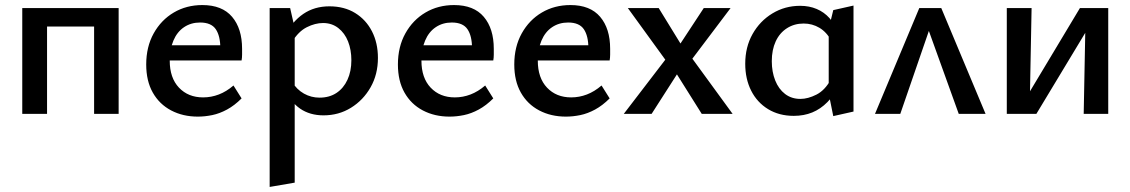

<svg xmlns="http://www.w3.org/2000/svg" viewBox="-20 -450 4469 759"><path d="M352 0V-418H449V0ZM68 0V-418H166V0ZM115 -345V-418H403V-345Z M762 11Q703 11 656.5 -13.5Q610 -38 584 -84Q558 -130 558 -195Q558 -265 587.5 -318Q617 -371 667 -400.5Q717 -430 780 -430Q858 -430 897.5 -383.5Q937 -337 937 -257Q937 -247 937 -234.5Q937 -222 935 -211H851V-259Q851 -308 833 -334.5Q815 -361 771 -361Q735 -361 707.5 -342.5Q680 -324 665.5 -289.5Q651 -255 651 -210Q651 -142 687.5 -103.5Q724 -65 783 -65Q815 -65 845 -76.5Q875 -88 903 -112L935 -61Q907 -33 877.5 -17Q848 -1 819 5Q790 11 762 11ZM608 -211 619 -271H923V-211Z M1259 6Q1205 6 1166.5 -20.5Q1128 -47 1110 -96L1134 -127Q1153 -96 1181.5 -80Q1210 -64 1243 -64Q1282 -64 1310 -82.5Q1338 -101 1353.5 -134.5Q1369 -168 1369 -212Q1369 -253 1356 -286Q1343 -319 1317.5 -339Q1292 -359 1257 -359Q1226 -359 1193 -342.5Q1160 -326 1135 -285L1101 -303Q1135 -365 1179 -395Q1223 -425 1282 -425Q1341 -425 1384 -398.5Q1427 -372 1450.5 -326Q1474 -280 1474 -221Q1474 -156 1445 -105Q1416 -54 1367.5 -24Q1319 6 1259 6ZM1046 289V-418H1127L1145 -339V272Z M1757 11Q1698 11 1651.5 -13.5Q1605 -38 1579 -84Q1553 -130 1553 -195Q1553 -265 1582.5 -318Q1612 -371 1662 -400.5Q1712 -430 1775 -430Q1853 -430 1892.5 -383.5Q1932 -337 1932 -257Q1932 -247 1932 -234.5Q1932 -222 1930 -211H1846V-259Q1846 -308 1828 -334.5Q1810 -361 1766 -361Q1730 -361 1702.5 -342.5Q1675 -324 1660.5 -289.5Q1646 -255 1646 -210Q1646 -142 1682.5 -103.5Q1719 -65 1778 -65Q1810 -65 1840 -76.5Q1870 -88 1898 -112L1930 -61Q1902 -33 1872.5 -17Q1843 -1 1814 5Q1785 11 1757 11ZM1603 -211 1614 -271H1918V-211Z M2217 11Q2158 11 2111.5 -13.5Q2065 -38 2039 -84Q2013 -130 2013 -195Q2013 -265 2042.5 -318Q2072 -371 2122 -400.5Q2172 -430 2235 -430Q2313 -430 2352.5 -383.5Q2392 -337 2392 -257Q2392 -247 2392 -234.5Q2392 -222 2390 -211H2306V-259Q2306 -308 2288 -334.5Q2270 -361 2226 -361Q2190 -361 2162.5 -342.5Q2135 -324 2120.5 -289.5Q2106 -255 2106 -210Q2106 -142 2142.5 -103.5Q2179 -65 2238 -65Q2270 -65 2300 -76.5Q2330 -88 2358 -112L2390 -61Q2362 -33 2332.5 -17Q2303 -1 2274 5Q2245 11 2217 11ZM2063 -211 2074 -271H2378V-211Z M2446 0 2610 -214 2462 -418H2584L2670 -278L2762 -418H2868L2717 -218L2876 0H2754L2656 -156L2556 0Z M3118 8Q3060 8 3016.5 -18.5Q2973 -45 2949.5 -91.5Q2926 -138 2926 -198Q2926 -264 2955 -315.5Q2984 -367 3033.5 -397Q3083 -427 3143 -427Q3179 -427 3208.5 -414.5Q3238 -402 3259 -378.5Q3280 -355 3291 -322L3266 -289Q3248 -323 3219.5 -340Q3191 -357 3157 -357Q3120 -357 3091 -338.5Q3062 -320 3046.5 -286.5Q3031 -253 3031 -208Q3031 -166 3044.5 -132Q3058 -98 3083.5 -78.5Q3109 -59 3144 -59Q3174 -59 3207.5 -76Q3241 -93 3264 -135L3300 -115Q3278 -74 3251 -46.5Q3224 -19 3191 -5.5Q3158 8 3118 8ZM3274 9 3256 -80V-336L3274 -410L3354 -428V-9Z M3439 0 3614 -418H3701L3876 0H3770L3632 -383H3671L3539 0Z M4264 0 4272 -418H4361V0ZM3960 0V-418H4058L4050 0ZM4024 0V-43L4249 -418H4302V-373L4077 0Z"/></svg>

Font: Ysabeau Infant SemiBold
Style: Regular
Weight: 600
Designer: Christian Thalmann (Catharsis Fonts)
Version: Version 2.002; featfreeze: ss01,ss02,lnum